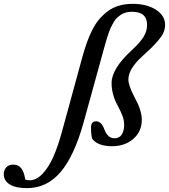

<svg xmlns="http://www.w3.org/2000/svg" viewBox="-291 -745 874 993"><path d="M-150.9 228Q-210 228 -240.7 208.7Q-271.5 189.5 -271.5 156.2Q-271.5 134.3 -258.5 120.4Q-245.6 106.4 -222.2 106.4Q-196.3 106.4 -181.4 125Q-166.5 143.6 -160.2 183.6Q-148.4 187.5 -138.2 187.5Q-103 187.5 -71 153.8Q-39.1 120.1 -15.1 65.9Q8.8 11.7 29.3 -63.5L135.3 -451.2Q146.5 -491.7 158 -523.9Q169.4 -556.2 185.5 -588.6Q201.7 -621.1 221.7 -644.8Q241.7 -668.5 266.8 -687.3Q292 -706.1 324.5 -715.6Q356.9 -725.1 395.5 -725.1Q468.3 -725.1 515.6 -694.6Q563 -664.1 563 -616.2Q563 -596.7 554.9 -577.6Q546.9 -558.6 527.3 -535.9Q507.8 -513.2 493.2 -498.8Q478.5 -484.4 446.8 -455.6Q373 -389.2 373 -334Q373 -304.2 401.9 -248Q417 -218.8 423.1 -205.6Q429.2 -192.4 435.8 -169.7Q442.4 -147 442.4 -126Q442.4 -64.5 398.4 -26.6Q354.5 11.2 288.1 11.2Q215.8 11.2 186 -26.9Q179.7 -46.4 179.7 -85.4Q179.7 -117.7 205.6 -117.7Q233.4 -117.7 248 -77.6Q265.1 -29.8 301.3 -29.8Q326.2 -29.8 338.6 -49.3Q351.1 -68.8 351.1 -97.7Q351.1 -121.6 343.5 -143.1Q335.9 -164.6 318.4 -197.3Q286.1 -255.4 286.1 -315.4Q286.1 -389.6 390.6 -485.4Q435.5 -526.9 452.6 -556.2Q469.7 -585.4 469.7 -615.7Q469.7 -684.1 392.1 -684.1Q375.5 -684.1 361.3 -680.7Q347.2 -677.2 335.4 -669.4Q323.7 -661.6 314.7 -653.3Q305.7 -645 297.1 -630.4Q288.6 -615.7 282.7 -603.8Q276.9 -591.8 270 -571.5Q263.2 -551.3 259 -537.1Q254.9 -522.9 248 -498.5L142.1 -114.3Q93.3 62 22.2 145Q-48.8 228 -150.9 228Z"/></svg>

Font: Elstob 8pt SemiBold
Style: Italic
Weight: 600
Italic angle: -20°
Designer: Peter S. Baker
Version: Version 1.015